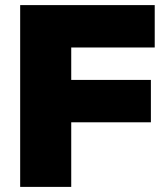

<svg xmlns="http://www.w3.org/2000/svg" viewBox="-20 -732 654 752"><path d="M59 0V-712H259V0ZM221 -253V-419H571V-253ZM221 -546V-712H586V-546Z"/></svg>

Font: Outfit Thin Black
Style: Regular
Weight: 900
Version: Version 1.100;gftools[0.9.27]